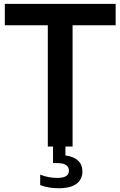

<svg xmlns="http://www.w3.org/2000/svg" viewBox="-20 -760 625 996"><path d="M228 0V-629H5V-740H580V-629H356.5V0ZM283.5 216.5Q231 216.5 188.5 200V146Q212 155.5 235 159.2Q258 163 277.5 163Q337.5 163 337.5 125.5Q337.5 86 276.5 86H255V-10H319.5V46.5Q361.5 51.5 384.5 72.8Q407.5 94 407.5 129.5Q407.5 170.5 376.8 193.5Q346 216.5 283.5 216.5Z"/></svg>

Font: Encode Sans SmCnd SmBold
Style: Regular
Weight: 600
Width: 4
Designer: Multiple Designers
Foundry: Impallari Type
Version: Version 3.002; ttfautohint (v1.8.3) -l 8 -r 50 -G 200 -x 14 